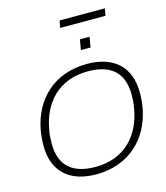

<svg xmlns="http://www.w3.org/2000/svg" viewBox="-144 -1127 1083 1249"><g transform="rotate(-15 397.5 -502.5)"><path d="M367 -969H672L681 -1017H376ZM460 -795H525L537 -864H472ZM349 12C569 12 713 -127 750 -325C756 -359 759 -394 759 -430C759 -602 655 -698 474 -698C254 -698 110 -560 73 -361C67 -328 64 -293 64 -256C64 -84 168 12 349 12ZM356 -36C214 -36 119 -97 119 -256C119 -286 121 -315 126 -343C155 -520 269 -650 467 -650C609 -650 704 -589 704 -430C704 -400 702 -371 697 -343C668 -166 555 -36 356 -36Z"/></g></svg>

Font: Archivo Thin
Style: Italic
Weight: 100
Italic angle: -10°
Designer: Hector Gatti
Foundry: Omnibus-Type
Version: Version 2.001